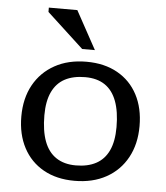

<svg xmlns="http://www.w3.org/2000/svg" viewBox="-52 -763 706 819"><g transform="rotate(5 301.0 -353.0)"><path d="M297 -56Q348 -56 383.5 -75Q419 -94 437.5 -133.2Q456 -172.5 456 -233.5Q456 -300 439.2 -344.8Q422.5 -389.5 389 -412Q355.5 -434.5 304.5 -434.5Q253.5 -434.5 218 -415.8Q182.5 -397 163.8 -357.8Q145 -318.5 145 -257.5Q145 -191 161.8 -146.2Q178.5 -101.5 212.5 -78.8Q246.5 -56 297 -56ZM297 10Q220 10 164 -21.5Q108 -53 77.8 -110.2Q47.5 -167.5 47.5 -244Q47.5 -321.5 79.2 -379Q111 -436.5 168.8 -468.5Q226.5 -500.5 304.5 -500.5Q381.5 -500.5 437.5 -469Q493.5 -437.5 523.5 -380.5Q553.5 -323.5 553.5 -246.5Q553.5 -169.5 522 -111.8Q490.5 -54 432.8 -22Q375 10 297 10ZM335.5 -553H281L124 -698V-716.5H246Z"/></g></svg>

Font: Newsreader 9pt
Style: Regular
Weight: 400
Designer: Hugues Gentile
Foundry: Production Type
Version: Version 1.003